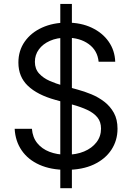

<svg xmlns="http://www.w3.org/2000/svg" viewBox="-20 -853 673 978"><path d="M287.1 105.5V-833H346.2V105.5ZM317.4 12.2Q238.8 12.2 180.9 -13.7Q123 -39.6 90.6 -86.7Q58.1 -133.8 54.7 -196.8H142.6Q146 -153.3 169.7 -124Q193.4 -94.7 231.9 -79.8Q270.5 -64.9 317.4 -64.9Q368.7 -64.9 408.4 -81.5Q448.2 -98.1 471.4 -128.2Q494.6 -158.2 494.6 -197.8Q494.6 -232.4 476.1 -255.1Q457.5 -277.8 424.6 -293.2Q391.6 -308.6 348.6 -320.3L262.2 -344.2Q170.4 -369.6 122.1 -415.8Q73.7 -461.9 73.7 -534.2Q73.7 -595.2 106 -641.1Q138.2 -687 194.3 -712.4Q250.5 -737.8 320.8 -737.8Q392.6 -737.8 447.3 -711.9Q502 -686 533.4 -641.1Q564.9 -596.2 566.9 -538.6H482.4Q476.6 -596.2 431.6 -628.7Q386.7 -661.1 318.4 -661.1Q270.5 -661.1 234.4 -645Q198.2 -628.9 178 -601.3Q157.7 -573.7 157.7 -538.1Q157.7 -502 179.2 -478.5Q200.7 -455.1 233.2 -440.9Q265.6 -426.8 298.8 -417.5L374 -397Q409.2 -387.7 445.3 -372.8Q481.4 -357.9 511.5 -334.7Q541.5 -311.5 560.1 -278.1Q578.6 -244.6 578.6 -197.3Q578.6 -137.7 547.4 -90.1Q516.1 -42.5 457.8 -15.1Q399.4 12.2 317.4 12.2Z"/></svg>

Font: V-Inter
Style: Regular-375
Weight: 375
Designer: Rasmus Andersson
Foundry: rsms
Version: Version 4.000;git-4146feb